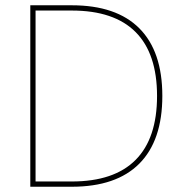

<svg xmlns="http://www.w3.org/2000/svg" viewBox="-20 -710 702 730"><path d="M95.2 -689.9H252.9Q422.4 -689.9 509.8 -602.3Q597.2 -514.6 597.2 -345.2Q597.2 -175.8 509.8 -87.9Q422.4 0 252.9 0H95.2ZM115.2 -20H252.9Q414.1 -20 495.6 -102.1Q577.1 -184.1 577.1 -345.2Q577.1 -506.3 495.6 -588.1Q414.1 -669.9 252.9 -669.9H115.2Z"/></svg>

Font: Genome Thin
Style: Regular
Weight: 250
Designer: Alfredo Marco Pradil
Version: Version 1.001